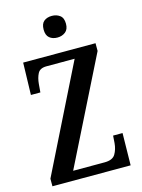

<svg xmlns="http://www.w3.org/2000/svg" viewBox="-135 -1003 796 1079"><g transform="rotate(-15 262.5 -463.0)"><path d="M32 0V-44L338 -660H174Q136 -660 123 -635Q110 -610 107 -575L103 -527H48L53 -714H474V-669L167 -54H350Q397 -54 413 -81Q429 -108 432 -144L435 -187H490L487 0ZM276 -800Q248 -800 230 -815Q212 -830 212 -863Q212 -897 230 -911.5Q248 -926 276 -926Q303 -926 322.5 -911.5Q342 -897 342 -863Q342 -830 322.5 -815Q303 -800 276 -800Z"/></g></svg>

Font: Noto Serif ExtraCondensed SemiBold
Style: Regular
Weight: 600
Width: 2
Designer: Monotype Design Team
Foundry: Monotype Imaging Inc.
Version: Version 2.015; ttfautohint (v1.8.4.7-5d5b)